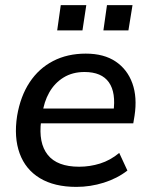

<svg xmlns="http://www.w3.org/2000/svg" viewBox="-20 -723 586 752"><path d="M279 9Q193 9 136.5 -25Q80 -59 57 -122Q34 -185 47 -269Q60 -346 96 -400.5Q132 -455 188 -484Q244 -513 316 -513Q387 -513 433 -482Q479 -451 498.5 -396.5Q518 -342 507 -270L502 -240H123L132 -298H442L424 -283Q435 -360 406.5 -400.5Q378 -441 311 -441Q264 -441 229 -419.5Q194 -398 173 -361Q152 -324 146 -277L141 -249Q130 -163 167 -116.5Q204 -70 290 -70Q332 -70 372 -82.5Q412 -95 447 -124L479 -55Q439 -24 386.5 -7.5Q334 9 279 9ZM385 -604 399 -703H499L483 -604ZM204 -604 218 -703H318L303 -604Z"/></svg>

Font: Mulish ExtraLight SemiBold
Style: Italic
Weight: 600
Italic angle: -9°
Version: Version 3.603